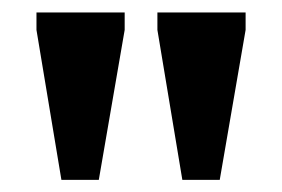

<svg xmlns="http://www.w3.org/2000/svg" viewBox="-20 -696 452 308"><path d="M78.5 -407.5 38.5 -648V-676H180V-648L138.5 -407.5ZM272.5 -407.5 232.5 -648V-676H374V-648L332.5 -407.5Z"/></svg>

Font: Newsreader 16pt 16pt
Style: Bold
Weight: 700
Version: Version 1.003